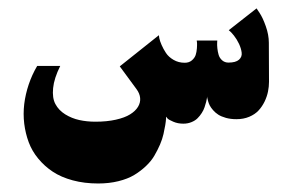

<svg xmlns="http://www.w3.org/2000/svg" viewBox="-20 -295 698 458"><path d="M376 -16.7Q377.3 -14.7 380 -12Q382.7 -9.3 393.3 -4.7Q404 0 417.3 0Q428 0 436.8 -3.7Q445.7 -7.3 451.3 -13Q457 -18.7 461.3 -25.5Q465.7 -32.3 468 -39.3Q470.3 -46.3 471.8 -52Q473.3 -57.7 473.7 -61.3L474 -65Q474 -64 474.3 -62Q474.7 -60 476.2 -54.3Q477.7 -48.7 480.3 -43.5Q483 -38.3 488.3 -32.2Q493.7 -26 500.7 -21.5Q507.7 -17 519 -13.8Q530.3 -10.7 544 -10.7Q561 -10.7 574.7 -16.5Q588.3 -22.3 596.8 -31.5Q605.3 -40.7 611.2 -52.8Q617 -65 619.3 -76.7Q621.7 -88.3 621.7 -100Q621.3 -166 621.3 -193Q621.3 -212 614 -232.5Q606.7 -253 599.3 -264L592 -275L525.7 -223Q531 -219 538 -210.2Q545 -201.3 550.2 -190.3Q555.3 -179.3 556.5 -169.3Q557.7 -159.3 550 -152.5Q542.3 -145.7 525 -145.7Q516 -145.7 509.8 -151.2Q503.7 -156.7 501.5 -164.3Q499.3 -172 498.5 -179.7Q497.7 -187.3 498 -192.7L498.3 -198.3H449.3Q449.7 -196.3 450 -192.7Q450.3 -189 449.7 -179.8Q449 -170.7 446.7 -163.7Q444.3 -156.7 437.7 -151Q431 -145.3 420.7 -145.3Q405.7 -145.3 394 -152.2Q382.3 -159 376 -168.5Q369.7 -178 365.5 -187.7Q361.3 -197.3 360 -204L359 -211L265.7 -136.7L305.7 -82.3Q313.3 -72 314.3 -61.2Q315.3 -50.3 309.2 -40.2Q303 -30 290.3 -22.2Q277.7 -14.3 256.3 -9.5Q235 -4.7 207.7 -4.7Q187 -4.7 169 -8.7Q151 -12.7 135.5 -22.3Q120 -32 112.2 -46.7Q104.3 -61.3 106.7 -84.8Q109 -108.3 123.7 -137.7H68.7Q56.3 -116.7 48.5 -93.5Q40.7 -70.3 37.8 -46.8Q35 -23.3 37.8 0Q40.7 23.3 48.5 44.3Q56.3 65.3 71.2 83.3Q86 101.3 105.8 114.5Q125.7 127.7 153.5 135.2Q181.3 142.7 214.3 142.7Q240.3 142.7 262.5 137.2Q284.7 131.7 300 122.5Q315.3 113.3 328 101.3Q340.7 89.3 348.3 76.2Q356 63 361.7 49.8Q367.3 36.7 370 24.7Q372.7 12.7 374.2 3.5Q375.7 -5.7 376 -11.3Z"/></svg>

Font: Jomhuria
Style: Regular
Weight: 400
Designer: Arabic design by Kourosh Beigpour, Latin design by Eben Sorkin, engineering by Lasse Fister and Khaled Hosney
Version: Version 1.0010